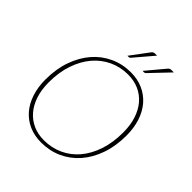

<svg xmlns="http://www.w3.org/2000/svg" viewBox="-243 -1057 1218 1218"><g transform="rotate(45 366.0 -448.0)"><path d="M65 0ZM680.5 -407.5Q680.5 -313 653.8 -236.5Q627 -160 579.8 -105.8Q532.5 -51.5 468 -22.2Q403.5 7 328 7Q268 7 219.2 -14.5Q170.5 -36 136.2 -75.5Q102 -115 83.5 -171Q65 -227 65 -295.5Q65 -390 92 -466.5Q119 -543 166.2 -597.5Q213.5 -652 277.8 -681.5Q342 -711 416.5 -711Q477 -711 525.8 -689.2Q574.5 -667.5 609 -627.8Q643.5 -588 662 -532Q680.5 -476 680.5 -407.5ZM652 -407Q652 -472 635 -524Q618 -576 587 -612.5Q556 -649 512 -668.8Q468 -688.5 413.5 -688.5Q346 -688.5 287.2 -661.2Q228.5 -634 185.2 -583.2Q142 -532.5 117.2 -460Q92.5 -387.5 92.5 -297Q92.5 -232 109.5 -180Q126.5 -128 157.8 -91.5Q189 -55 232.8 -35.2Q276.5 -15.5 330.5 -15.5Q399.5 -15.5 458.5 -42.5Q517.5 -69.5 560.5 -120.2Q603.5 -171 627.8 -243.5Q652 -316 652 -407ZM459 -903 350.5 -775.5Q345 -769.5 338.5 -769.5H326.5L416.5 -890Q421.5 -897 427.2 -900Q433 -903 441.5 -903ZM609.5 -903 488 -775.5Q484.5 -772.5 482 -771Q479.5 -769.5 475.5 -769.5H462L563 -890Q569 -897.5 574.5 -900.2Q580 -903 589 -903Z"/></g></svg>

Font: Lato Thin
Style: Italic
Weight: 200
Italic angle: -7°
Designer: Lukasz Dziedzic
Foundry: tyPoland Lukasz Dziedzic
Version: Version 2.007; 2014-02-27